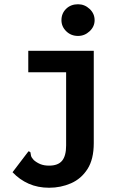

<svg xmlns="http://www.w3.org/2000/svg" viewBox="-20 -707 590 903"><path d="M211 176Q158 176 115 157Q72 138 39 103L109 11L115 4L123 9Q124 18 126 26Q128 34 139 46Q153 58 170 65Q187 72 211 72Q253 72 272 49Q291 26 291 -23V-367H113V-468H421V-34Q421 42 391.5 88Q362 134 314 155Q266 176 211 176ZM347 -538Q314 -538 291.5 -560Q269 -582 269 -612Q269 -644 291 -665.5Q313 -687 347 -687Q378 -687 401.5 -665Q425 -643 425 -612Q425 -582 401.5 -560Q378 -538 347 -538Z"/></svg>

Font: Inconsolata SemiExpanded ExtraBold
Style: Regular
Weight: 800
Width: 6
Monospace: yes
Designer: Raph Levien, Cyreal, Brenton Simpson
Foundry: Raph Levien, Cyreal, Google
Version: Version 3.001; ttfautohint (v1.8.2.53-6de2)